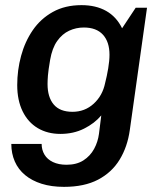

<svg xmlns="http://www.w3.org/2000/svg" viewBox="-20 -541 618 747"><path d="M229 186Q180 186 142 174Q104 162 77.5 140Q51 118 37.5 87Q24 56 24 19H142Q142 42 153 60.5Q164 79 186 89.5Q208 100 239 100Q278 100 304.5 83Q331 66 346 38.5Q361 11 365 -20L374 -92Q348 -61 307 -40.5Q266 -20 215 -20Q165 -20 127 -42.5Q89 -65 68 -108Q47 -151 47 -210Q47 -268 62 -323.5Q77 -379 107.5 -423.5Q138 -468 185.5 -494.5Q233 -521 297 -521Q353 -521 393 -498.5Q433 -476 455 -431L508 -511H552L485 -35Q476 30 445.5 80Q415 130 361.5 158Q308 186 229 186ZM262 -106Q310 -106 344.5 -137.5Q379 -169 389 -218Q396 -245 401 -275Q406 -305 406 -328Q406 -378 380.5 -406Q355 -434 306 -434Q276 -434 249 -421.5Q222 -409 202.5 -381.5Q183 -354 175 -308Q168 -267 166.5 -247.5Q165 -228 165 -214Q165 -163 189 -134.5Q213 -106 262 -106Z"/></svg>

Font: Chivo Medium Medium
Style: Italic
Weight: 500
Italic angle: -8.05°
Version: Version 2.002